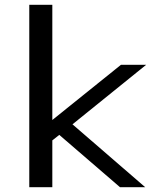

<svg xmlns="http://www.w3.org/2000/svg" viewBox="-20 -780 650 800"><path d="M484 -510 198 -280V-760H102V0H198V-195L227 -218L480 0H585L282 -262L589 -510Z"/></svg>

Font: LXGW Marker Gothic
Style: Regular
Weight: 400
Version: Version 1.001